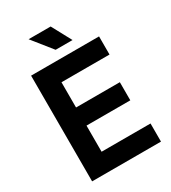

<svg xmlns="http://www.w3.org/2000/svg" viewBox="-212 -994 978 1101"><g transform="rotate(-30 277.0 -444.0)"><path d="M66 0V-700H516V-580H198V-413H488V-293H198V-120H522V0ZM262 -758 158 -888H304L374 -758Z"/></g></svg>

Font: Space Grotesk
Style: Bold
Weight: 700
Designer: Florian Karsten
Foundry: Florian Karsten
Version: Version 2.000